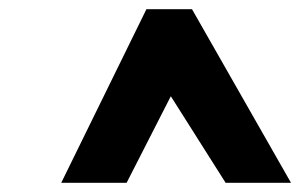

<svg xmlns="http://www.w3.org/2000/svg" viewBox="-20 -732 652 417"><path d="M113 -335 298 -712H397L612 -335H470L351 -523L255 -335Z"/></svg>

Font: Overpass Black
Style: Italic
Weight: 900
Italic angle: -10°
Designer: Delve Withrington, Dave Bailey, Thomas Jockin
Foundry: Delve Fonts LLC
Version: Version 4.000